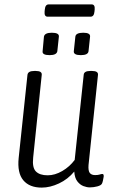

<svg xmlns="http://www.w3.org/2000/svg" viewBox="-20 -847 523 874"><path d="M170 7Q114 7 86 -26.5Q58 -60 65 -128L105 -506Q107 -524 136 -524H143Q172 -524 170 -506L131 -130Q126 -84 143.5 -66.5Q161 -49 197 -49Q230 -49 263.5 -68.5Q297 -88 320 -119L361 -506Q362 -524 391 -524H399Q428 -524 426 -506L383 -96Q381 -70 388.5 -60Q396 -50 413 -50Q426 -50 433.5 -52.5Q441 -55 446 -55Q453 -55 452 -43Q451 -35 448.5 -24.5Q446 -14 444 -11Q440 -3 423 1.5Q406 6 389 6Q375 6 359.5 0Q344 -6 332 -21.5Q320 -37 318 -66Q289 -31 248.5 -12Q208 7 170 7ZM348 -596Q314 -596 316 -614L323 -680Q325 -698 359 -698Q392 -698 390 -680L383 -614Q381 -596 348 -596ZM206 -596Q171 -596 174 -614L180 -680Q183 -698 216 -698Q250 -698 248 -680L241 -614Q238 -596 206 -596ZM197 -771Q181 -771 183 -794L184 -804Q186 -827 202 -827H397Q413 -827 411 -804L410 -794Q408 -771 392 -771Z"/></svg>

Font: Asap Condensed Condensed Light
Style: Italic
Weight: 300
Width: 3
Italic angle: -6°
Designer: Pablo Cosgaya
Foundry: Omnibus-Type
Version: Version 3.001; ttfautohint (v1.8.4.7-5d5b)